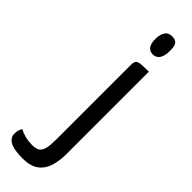

<svg xmlns="http://www.w3.org/2000/svg" viewBox="-402 -691 887 887"><g transform="rotate(45 41.0 -248.0)"><path d="M4 196Q-52 196 -77 181.5Q-102 167 -102 143Q-102 132 -99.5 121Q-97 110 -91 101Q-74 110 -53 115.5Q-32 121 -6 121Q20 121 32.5 111Q45 101 49.5 79.5Q54 58 54 23V-463Q54 -482 60.5 -489.5Q67 -497 84.5 -498.5Q102 -500 135 -500V36Q135 80 124.5 116Q114 152 86 174Q58 196 4 196ZM90 -569Q71 -570 60 -583.5Q49 -597 49 -632Q50 -659 61 -675.5Q72 -692 96 -692Q119 -692 128 -679Q137 -666 136 -634Q136 -604 124.5 -586.5Q113 -569 90 -569Z"/></g></svg>

Font: Yanone Kaffeesatz
Style: Regular
Weight: 400
Designer: Yanone (Cyrillic: Daniel Pouzeot, Huerta Tipografica, and Cyreal)
Foundry: Yanone
Version: Version 2.003